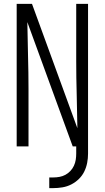

<svg xmlns="http://www.w3.org/2000/svg" viewBox="-20 -755 540 990"><path d="M66 0V-735H145L379 -94Q378 -180 375.5 -267Q373 -354 373 -441V-735H434V0H355L121 -641Q122 -555 124.5 -468Q127 -381 127 -294V0ZM234 215V160H254Q271 160 287 157Q303 154 317 146.5Q331 139 342.5 127Q354 115 361 100Q368 85 370.5 69Q373 53 373 37V0H434V37Q434 61 429.5 84.5Q425 108 414.5 129.5Q404 151 386.5 168Q369 185 347.5 196Q326 207 302 211Q278 215 254 215Z"/></svg>

Font: Iosevka Light
Style: Regular
Weight: 300
Monospace: yes
Designer: Belleve Invis
Foundry: Belleve Invis
Version: Version 32.5.0; ttfautohint (v1.8.4)